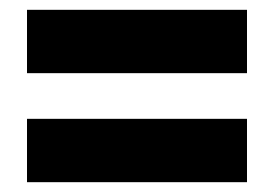

<svg xmlns="http://www.w3.org/2000/svg" viewBox="-20 -548 559 391"><path d="M35 -399V-528H483V-399ZM35 -177V-306H483V-177Z"/></svg>

Font: Noto Sans Tamil Condensed Black
Style: Regular
Weight: 900
Width: 3
Designer: Jelle Bosma - Monotype Design Team
Foundry: Monotype Imaging Inc.
Version: Version 2.004; ttfautohint (v1.8.4.7-5d5b)